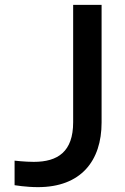

<svg xmlns="http://www.w3.org/2000/svg" viewBox="-20 -760 514 790"><path d="M136 10C313 10 398 -98 398 -256V-740H281V-257C281 -136 218 -94 119 -94C83 -94 40 -99 40 -99V2C40 2 87 10 136 10Z"/></svg>

Font: Be Vietnam Pro Medium
Style: Regular
Weight: 500
Designer: Lam Bao, Tony Le, Vietanh Nguyen
Foundry: Yellow Type Foundry
Version: Version 1.002